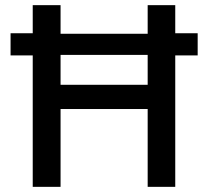

<svg xmlns="http://www.w3.org/2000/svg" viewBox="-20 -725 807 745"><path d="M107 0V-510H21V-596H107V-705H215V-594H553V-705H660V-596H747V-510H660V0H553V-302H215V0ZM215 -396H553V-512H215Z"/></svg>

Font: Nunito Sans 7pt SemiCondensed SemiBold
Style: Regular
Weight: 600
Width: 4
Designer: Vernon Adams
Foundry: Vernon Adams
Version: Version 3.101;gftools[0.9.27]